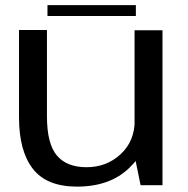

<svg xmlns="http://www.w3.org/2000/svg" viewBox="-20 -706 716 732"><path d="M516 0H599.5V-590.5H493V-112ZM159 -591.5H52.5V-258Q52.5 -130.5 105.2 -62.5Q158 5.5 273.5 5.5Q399 5.5 472.5 -65.5Q546 -136.5 546 -212L493.5 -246.5Q493.5 -168 440 -118.2Q386.5 -68.5 310 -68.5Q234.5 -68.5 196.8 -113.2Q159 -158 159 -263ZM161 -645H498V-686.5H161Z"/></svg>

Font: Anybody SemiExpanded
Style: Regular
Weight: 400
Width: 6
Designer: Tyler Finck
Foundry: Etcetera Type Company
Version: Version 1.113;gftools[0.9.25]